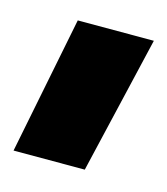

<svg xmlns="http://www.w3.org/2000/svg" viewBox="-61 -182 306 351"><g transform="rotate(15 92.0 -7.0)"><path d="M-5.9 123 45.9 -137.2H189.9L128.9 123Z"/></g></svg>

Font: TitilliumText25L
Style: 999 wt
Weight: 900
Designer: Accademia di Belle Arti di Urbino and others
Foundry: Accademia di Belle Arti di Urbino and others.
Version: Version 25.000